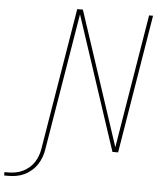

<svg xmlns="http://www.w3.org/2000/svg" viewBox="-204 -787 864 1014"><g transform="rotate(5 228.0 -280.5)"><path d="M-124 174H-144V156H-124Q-105 156 -85.5 152.5Q-66 149 -48 140.5Q-30 132 -14 118.5Q2 105 13 88Q24 71 30.5 52.5Q37 34 40 15L164 -735H194L428 -26L545 -735H566L445 0H415L181 -709L61 15Q58 36 50.5 57.5Q43 79 30.5 98Q18 117 0 132.5Q-18 148 -38.5 157.5Q-59 167 -80.5 170.5Q-102 174 -124 174Z"/></g></svg>

Font: Iosevka SS04 Thin Extended
Style: Italic
Weight: 100
Width: 7
Italic angle: -9°
Monospace: yes
Designer: Belleve Invis
Foundry: Belleve Invis
Version: Version 19.0.0; ttfautohint (v1.8.4)